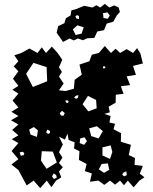

<svg xmlns="http://www.w3.org/2000/svg" viewBox="-20 -954 793 993"><path d="M75 -75 39 -103 75 -131 40 -173 75 -214 41 -234 75 -254 43 -282 75 -310 37 -332 75 -354 39 -376 75 -398 45 -434 75 -470 44 -490 75 -510 47 -547 75 -585 51 -611 75 -637 54 -668 90 -680 132 -703 174 -680 196 -709 218 -680 248 -713 278 -680 302 -645 285 -606 300 -582 285 -558 309 -522 285 -487 322 -483V-484L362 -495L366 -541L403 -568L391 -620L442 -637L455 -671L491 -680L522 -716L554 -680L578 -702L601 -680L635 -700L668 -680L689 -705L706 -678L719 -626L668 -613L683 -567L635 -559L653 -514L605 -508L619 -469L579 -464L578 -423L542 -402L548 -373L520 -365L552 -354L546 -320L575 -314L567 -286L606 -265L605 -221L657 -205L646 -152L678 -137L676 -101L719 -96L703 -56L727 -37L701 -20L671 15L641 -20L621 4L601 -20L575 1L549 -20L519 2L489 -20L445 -14L455 -57L419 -69L428 -106L388 -127L391 -172L363 -186L366 -218L335 -230L329 -263L316 -232L285 -247L305 -207L285 -167L303 -139L285 -111L305 -89L285 -67L297 -37L270 -20L246 14L222 -20L188 19L154 -20L118 5ZM221 -607 153 -629 115 -572 150 -504 224 -534ZM519 -612 513 -609 512 -601 521 -600 526 -607ZM386 -462 373 -459 363 -450 374 -443 383 -448ZM477 -437 435 -458 407 -415 437 -378 480 -394ZM329 -435 318 -434 322 -423 332 -422 335 -430ZM315 -369 301 -381 289 -369 295 -357 308 -355ZM512 -276 481 -301 441 -290 452 -250 490 -238ZM176 -280 155 -297 131 -284 138 -258 171 -246ZM238 -277 225 -284 219 -270 229 -261 239 -267ZM417 -244 395 -238 392 -214 415 -205 430 -224ZM552 -202 510 -192V-150L549 -132L561 -168ZM253 -170 196 -172 192 -123 221 -81 274 -114ZM106 -162 97 -169 82 -166 87 -149 102 -151ZM538 -109 506 -106 491 -78 518 -60 545 -76ZM633 -68 618 -61 612 -50 623 -42 636 -49ZM270 -49 258 -57 249 -42 259 -28 274 -36ZM273 -785 281 -819 313 -834 321 -860 345 -874 349 -900 374 -907 415 -924 458 -915 478 -927 498 -915 522 -934 546 -915 570 -926 594 -915 600 -892 584 -874 566 -842 532 -832 518 -798 483 -791 468 -758 432 -756 408 -746 383 -755 361 -745 340 -755 306 -737ZM548 -873 536 -890 513 -886 515 -861 537 -857ZM388 -871 378 -876 370 -869 374 -859 389 -855ZM413 -813 380 -823 357 -802 371 -773 402 -780Z"/></svg>

Font: Rubik Gemstones
Style: Regular
Weight: 400
Designer: Hubert and Fischer, NaN
Foundry: Hubert and Fischer, NaN
Version: Version 2.200